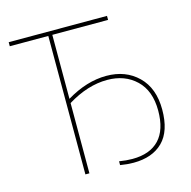

<svg xmlns="http://www.w3.org/2000/svg" viewBox="-105 -814 918 924"><g transform="rotate(-15 354.0 -352.0)"><path d="M449.2 5.9Q417.5 5.9 382.8 0V-19Q417.5 -13.2 448.2 -13.2Q536.1 -13.2 582 -61.8Q627.9 -110.4 627.9 -206.1Q627.9 -305.2 572 -358.6Q516.1 -412.1 428.2 -412.1Q331.1 -412.1 230 -350.1V0H210V-689.9H18.1V-710H507.8V-689.9H230V-371.1Q331.1 -432.1 429.2 -432.1Q525.4 -432.1 586.7 -372.3Q647.9 -312.5 647.9 -206.1Q647.9 -98.6 595.5 -46.4Q543 5.9 449.2 5.9Z"/></g></svg>

Font: Rawline Thin
Style: Regular
Weight: 250
Designer: Matt McInerney, Pablo Impallari, Rodrigo Fuenzalida
Foundry: Matt McInerney, Pablo Impallari, Rodrigo Fuenzalida
Version: Version 4.020;PS 004.020;hotconv 1.0.88;makeotf.lib2.5.64775